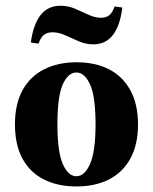

<svg xmlns="http://www.w3.org/2000/svg" viewBox="-20 -651 542 682"><path d="M251.6 11.3Q185.5 11.3 136.3 -13.3Q87.1 -37.9 60.1 -87.1Q33.1 -136.3 33.1 -208.9Q33.1 -281.5 60.1 -330.6Q87.1 -379.8 136.7 -404.8Q186.3 -429.8 251.6 -429.8Q317.7 -429.8 366.5 -405.2Q415.3 -380.6 442.7 -331Q470.2 -281.5 470.2 -208.9Q470.2 -136.3 442.7 -87.1Q415.3 -37.9 366.5 -13.3Q317.7 11.3 251.6 11.3ZM251.6 -25Q280.6 -25 300 -69Q319.4 -112.9 319.4 -208.9Q319.4 -308.1 300 -350.8Q280.6 -393.5 251.6 -393.5Q221.8 -393.5 202.8 -350.8Q183.9 -308.1 183.9 -208.9Q183.9 -112.9 202.8 -69Q221.8 -25 251.6 -25ZM312.1 -493.5Q284.7 -493.5 259.7 -504.4Q234.7 -515.3 211.7 -525.8Q188.7 -536.3 166.1 -536.3Q147.6 -536.3 135.9 -527Q124.2 -517.7 116.9 -496L89.5 -500Q98.4 -565.3 124.6 -598Q150.8 -630.6 194.4 -630.6Q221.8 -630.6 246.4 -620.2Q271 -609.7 294 -598.8Q316.9 -587.9 338.7 -587.9Q357.3 -587.9 368.5 -597.2Q379.8 -606.5 387.1 -628.2L414.5 -624.2Q406.5 -558.9 380.6 -526.2Q354.8 -493.5 312.1 -493.5Z"/></svg>

Font: Playfair 9pt Black
Style: Regular
Weight: 900
Designer: Claus Eggers Sørensen
Foundry: Claus Eggers Sørensen
Version: Version 2.203